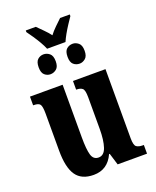

<svg xmlns="http://www.w3.org/2000/svg" viewBox="-164 -995 892 1099"><g transform="rotate(-20 282.0 -445.0)"><path d="M209 -760Q201 -780 187 -804Q173 -828 157.5 -851Q142 -874 130 -890V-900H191Q205 -886 227.5 -863.5Q250 -841 264 -822Q278 -841 301 -863.5Q324 -886 339 -900H398V-890Q387 -874 371.5 -850.5Q356 -827 342.5 -803Q329 -779 321 -760ZM178 -616Q158 -616 142.5 -629.5Q127 -643 127 -676Q127 -710 142.5 -723.5Q158 -737 178 -737Q198 -737 214.5 -723.5Q231 -710 231 -676Q231 -643 214.5 -629.5Q198 -616 178 -616ZM356 -616Q334 -616 318.5 -629.5Q303 -643 303 -676Q303 -710 318.5 -723.5Q334 -737 356 -737Q374 -737 390.5 -723.5Q407 -710 407 -676Q407 -643 390.5 -629.5Q374 -616 356 -616ZM214 10Q140 10 107 -38Q74 -86 74 -188V-413Q74 -456 65.5 -469.5Q57 -483 26 -483H23V-536H222V-215Q222 -142 232 -108Q242 -74 274 -74Q307 -74 321 -115.5Q335 -157 335 -227V-419Q335 -463 322.5 -473Q310 -483 288 -483H285V-536H483V-116Q483 -72 496.5 -62.5Q510 -53 533 -53H541V0H362L340 -72H336Q299 10 214 10Z"/></g></svg>

Font: Noto Serif ExtraCondensed ExtraBold
Style: Regular
Weight: 800
Width: 2
Designer: Monotype Design Team
Foundry: Monotype Imaging Inc.
Version: Version 2.013; ttfautohint (v1.8.4.7-5d5b)